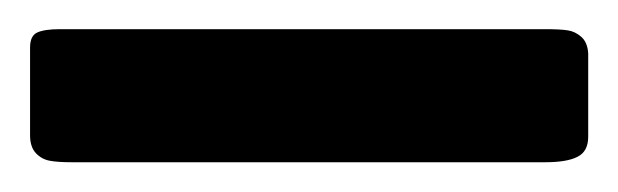

<svg xmlns="http://www.w3.org/2000/svg" viewBox="-49 -109 415 129"><path d="M-28.8 -77.1Q-28.8 -85 -23.9 -87.2Q-19 -89.4 -8.8 -89.4H317.4Q327.6 -89.4 332.5 -88.6Q337.4 -87.9 341.6 -84.2Q345.7 -80.6 346.2 -73.2V-17.1Q346.2 -7.3 339.1 -3.7Q332 0 317.4 0H-1Q-10.3 0 -15.6 -1Q-21 -2 -24.9 -6.1Q-28.8 -10.3 -28.8 -18.1Z"/></svg>

Font: Noon
Style: Regular
Weight: 400
Designer: Mohammad Saleh Souzanchi
Foundry: Farsi Font Store
Version: Version 0.09